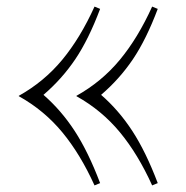

<svg xmlns="http://www.w3.org/2000/svg" viewBox="-20 -600 564 583"><path d="M284 -573Q249 -480 208.5 -420Q168 -360 112 -312Q166 -265 207 -202Q248 -139 284 -44L267 -37Q224 -132 169 -198.5Q114 -265 37 -308V-309Q114 -352 169 -418.5Q224 -485 267 -580ZM459 -573Q424 -480 383.5 -420Q343 -360 287 -312Q341 -265 382 -202Q423 -139 459 -44L442 -37Q399 -132 344 -198.5Q289 -265 212 -308V-309Q289 -352 344 -418.5Q399 -485 442 -580Z"/></svg>

Font: Playfair Display SC
Style: Regular
Weight: 400
Designer: Claus Eggers Sørensen
Foundry: Claus Eggers Sørensen
Version: Version 1.200; ttfautohint (v1.6)